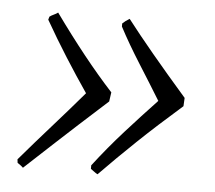

<svg xmlns="http://www.w3.org/2000/svg" viewBox="-36 -434 488 436"><g transform="rotate(5 207.5 -216.0)"><path d="M201 -37Q197 -39 192.5 -42.5Q188 -46 185 -48V-56Q218 -99 253.5 -138.5Q289 -178 324 -215Q302 -251 274.5 -294.5Q247 -338 227 -376V-383Q233 -389 243 -395Q293 -330 383 -227L382 -208Q326 -159 283 -118Q240 -77 201 -37ZM31 -37Q28 -40 24.5 -42.5Q21 -45 18 -47L17 -55Q52 -96 88 -136.5Q124 -177 159 -218Q133 -256 108 -295.5Q83 -335 59 -377L61 -384Q65 -387 70.5 -389.5Q76 -392 80 -395Q116 -345 149.5 -303Q183 -261 216 -225L213 -204Q141 -139 99.5 -100.5Q58 -62 31 -37Z"/></g></svg>

Font: Labrada Lght
Style: Italic
Weight: 300
Italic angle: -7°
Designer: Mercedes Jáuregui
Foundry: Omnibus-Type Team
Version: Version 1.000; ttfautohint (v1.8.4.7-5d5b)